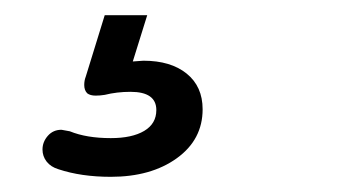

<svg xmlns="http://www.w3.org/2000/svg" viewBox="-20 -40 444 253"><path d="M57 183Q47 180 41.5 173Q36 166 36 157Q36 147 43 139Q50 131 61 131Q66 132 72 133Q94 142 126 142Q154 142 170 132.5Q186 123 186 105Q186 81 152 81Q134 81 118 85Q112 86 106 86Q99 86 95 83Q91 79 91 72Q91 66 93 61L118 -20H174L155 41L169 40Q205 40 226 57Q247 74 247 104Q247 144 213 168.5Q179 193 126 193Q87 193 57 183Z"/></svg>

Font: SN Pro
Style: Italic
Weight: 400
Italic angle: -9°
Designer: Tobias Whetton
Foundry: Supernotes
Version: Version 1.003